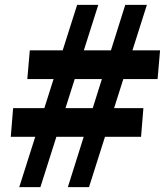

<svg xmlns="http://www.w3.org/2000/svg" viewBox="-20 -770 679 790"><path d="M59.2 0 297.4 -750H384.4L146.2 0ZM24.4 -207.2 34 -325.2H570L560.4 -207.2ZM92.4 -444.8 102.6 -562.8H638.6L628.4 -444.8ZM259.2 0 495.4 -750H584.4L346.2 0Z"/></svg>

Font: Roboto Serif 20pt
Style: Italic
Weight: 400
Italic angle: -10°
Designer: Greg Gazdowicz
Foundry: Commercial Type
Version: Version 1.008